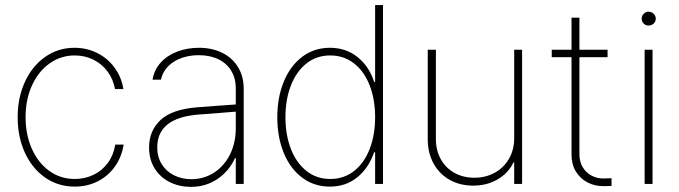

<svg xmlns="http://www.w3.org/2000/svg" viewBox="-20 -727 2683 759"><path d="M49.8 -263.7Q49.8 -340.8 78.6 -403.6Q107.4 -466.3 158.7 -502.2Q210 -538.1 274.4 -538.1Q322.8 -538.1 364 -517.6Q405.3 -497.1 432.6 -460Q460 -422.9 467.8 -375H434.6Q427.7 -413.6 405.5 -443.8Q383.3 -474.1 349.4 -491Q315.4 -507.8 275.4 -507.8Q220.2 -507.8 176 -476.3Q131.8 -444.8 106.4 -389.2Q81.1 -333.5 81.1 -263.7Q81.1 -195.3 105.7 -139.4Q130.4 -83.5 174.6 -51.5Q218.8 -19.5 275.4 -19.5Q315.9 -19.5 350.1 -36.1Q384.3 -52.7 406.7 -83.5Q429.2 -114.3 435.5 -155.3H468.8Q460.9 -106 434.1 -68.4Q407.2 -30.8 366 -10Q324.7 10.7 275.4 10.7Q210 10.7 158.7 -24.9Q107.4 -60.5 78.6 -123Q49.8 -185.5 49.8 -263.7Z M757.8 -302.7Q794.4 -305.7 838.1 -308.8Q881.8 -312 912.1 -314V-377.9Q912.1 -417 894.3 -446.8Q876.5 -476.6 843.5 -492.7Q810.5 -508.8 766.6 -508.8Q709 -508.8 667.7 -483.2Q626.5 -457.5 616.2 -412.1H583Q589.4 -450.7 615 -479.2Q640.6 -507.8 680.2 -522.9Q719.7 -538.1 766.6 -538.1Q817.4 -538.1 857.4 -518.8Q897.5 -499.5 920.4 -462.6Q943.4 -425.8 943.4 -376V0H912.1V-102.5H909.2Q885.7 -50.8 839.8 -19.5Q793.9 11.7 734.4 11.7Q689.5 11.7 651.6 -6.8Q613.8 -25.4 591.6 -60.8Q569.3 -96.2 569.3 -144.5Q569.3 -209.5 614 -252Q658.7 -294.4 757.8 -302.7ZM736.3 -18.6Q785.6 -18.6 825.9 -44.4Q866.2 -70.3 889.2 -116.5Q912.1 -162.6 912.1 -220.7V-285.6L869.1 -282.2Q781.7 -274.9 766.6 -274.4Q601.6 -261.7 601.6 -144.5Q601.6 -106.9 619.1 -78.4Q636.7 -49.8 667.5 -34.2Q698.2 -18.6 736.3 -18.6Z M1076.2 -263.7Q1076.2 -342.3 1102.1 -404.8Q1127.9 -467.3 1175 -502.7Q1222.2 -538.1 1284.2 -538.1Q1347.7 -538.1 1393.6 -501.2Q1439.5 -464.4 1459 -403.3H1462.9V-707H1494.1V0H1462.9V-125H1459Q1437.5 -63 1392.3 -26.1Q1347.2 10.7 1284.2 10.7Q1221.7 10.7 1174.6 -24.7Q1127.4 -60.1 1101.8 -122.3Q1076.2 -184.6 1076.2 -263.7ZM1462.9 -263.7Q1462.9 -333.5 1441.4 -389.2Q1419.9 -444.8 1379.6 -476.3Q1339.4 -507.8 1285.2 -507.8Q1231.4 -507.8 1191.4 -476.1Q1151.4 -444.3 1129.9 -388.9Q1108.4 -333.5 1108.4 -263.7Q1108.4 -193.8 1129.9 -138.4Q1151.4 -83 1191.4 -51.3Q1231.4 -19.5 1285.2 -19.5Q1339.4 -19.5 1379.6 -51Q1419.9 -82.5 1441.4 -138.2Q1462.9 -193.8 1462.9 -263.7Z M2012.7 -530.3H2043.9V0H2012.7V-85H2009.8Q1990.2 -43.5 1947.8 -18.3Q1905.3 6.8 1850.6 6.8Q1798.3 6.8 1757.6 -16.1Q1716.8 -39.1 1693.8 -80.8Q1670.9 -122.6 1670.9 -176.8V-530.3H1703.1V-177.7Q1703.1 -132.8 1722.4 -97.9Q1741.7 -63 1776.4 -43.7Q1811 -24.4 1855.5 -24.4Q1899.4 -24.4 1935.3 -43.9Q1971.2 -63.5 1991.9 -99.1Q2012.7 -134.8 2012.7 -180.7Z M2381.8 -501H2270.5V-118.2Q2270.5 -87.9 2283.4 -66.2Q2296.4 -44.4 2318.1 -33Q2339.8 -21.5 2365.2 -21.5L2397.5 -22.5V7.8Q2390.6 8.8 2364.3 8.8Q2330.6 8.8 2302 -6.1Q2273.4 -21 2256.3 -49.3Q2239.3 -77.6 2239.3 -115.2V-501H2161.1V-530.3H2239.3V-657.2H2270.5V-530.3H2381.8Z M2528.3 -530.3H2559.6V0H2528.3ZM2516.6 -653.3Q2516.6 -664.6 2524.9 -672.6Q2533.2 -680.7 2543.9 -680.7Q2555.7 -680.7 2564 -672.6Q2572.3 -664.6 2572.3 -653.3Q2572.3 -641.6 2564 -633.8Q2555.7 -626 2543.9 -626Q2532.7 -626 2524.7 -633.8Q2516.6 -641.6 2516.6 -653.3Z"/></svg>

Font: Pretendard Std Thin
Style: Regular
Weight: 100
Designer: Base glyphs from Inter by Rasmus Andersson; Hangeul glyphs from Noto Sans CJK(Source Han Sans) by Jang Soo-young and Kan
Foundry: Kil Hyung-jin
Version: Version 1.309